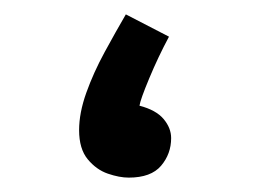

<svg xmlns="http://www.w3.org/2000/svg" viewBox="-20 -243 368 267"><path d="M159 4Q146 4 130 -1.5Q114 -7 102 -21.5Q90 -36 90 -62Q90 -86 100 -114Q110 -142 125.5 -170.5Q141 -199 155 -223L215 -192Q200 -164 187.5 -134Q175 -104 174 -96Q197 -90 207.5 -77.5Q218 -65 218 -51Q218 -29 204 -12.5Q190 4 159 4Z"/></svg>

Font: Go Noto Current
Style: Regular
Weight: 400
Designer: Monotype Design Team
Foundry: Monotype Imaging Inc.
Version: Version 2.007; ttfautohint (v1.8) -l 8 -r 50 -G 200 -x 14 -D